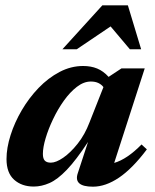

<svg xmlns="http://www.w3.org/2000/svg" viewBox="-20 -690 582 723"><path d="M273 -38 311.5 -155.5Q266.5 -87 231.5 -50.5Q196.5 -14 166.5 -0.8Q136.5 12.5 107 12.5Q62 12.5 33.2 -13.2Q4.5 -39 4.5 -91Q4.5 -133 19.8 -181Q35 -229 62 -275Q89 -321 125.2 -358.8Q161.5 -396.5 204.2 -419Q247 -441.5 293 -441.5Q322.5 -441.5 345.8 -432Q369 -422.5 389 -400.5L437.5 -432.5H525L410 -76.5Q458.5 -90.5 513 -146L533 -127.5Q478.5 -55 428 -21Q377.5 13 330 13Q255.5 13 273 -38ZM141.5 -110.5Q141.5 -92.5 148.8 -85Q156 -77.5 171.5 -77.5Q191 -77.5 218.2 -96.2Q245.5 -115 272.5 -149Q299.5 -183 317 -229L369.5 -362Q362.5 -371.5 350.8 -377.2Q339 -383 322 -383Q295.5 -383 269.5 -363Q243.5 -343 220.5 -310.8Q197.5 -278.5 179.8 -241.2Q162 -204 151.8 -169.5Q141.5 -135 141.5 -110.5ZM215 -504.5 365.5 -670H461.5L511.5 -504.5H469L396.5 -590.5L269 -504.5Z"/></svg>

Font: Newsreader Text
Style: Bold Italic
Weight: 700
Italic angle: -17°
Designer: Hugues Gentile
Foundry: Production Type
Version: Version 1.001